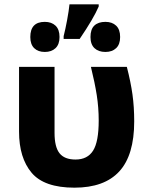

<svg xmlns="http://www.w3.org/2000/svg" viewBox="-20 -858 691 887"><path d="M68 -250V-549H232V-244Q232 -179 255 -150Q278 -121 329 -121Q384 -121 410 -162Q436 -203 436 -301Q436 -361 427 -418.5Q418 -476 400 -549H566Q584 -479 592 -421.5Q600 -364 600 -297Q600 -141 531 -66Q462 9 324 9Q184 9 126 -60Q68 -129 68 -250ZM436 -828Q412 -772 348 -678H274V-691Q282 -722 290 -765Q298 -808 301 -838H436ZM255 -687Q255 -653 236.5 -635.5Q218 -618 187 -618Q156 -618 138 -635.5Q120 -653 120 -687Q120 -757 187 -757Q218 -757 236.5 -739.5Q255 -722 255 -687ZM535 -687Q535 -653 516.5 -635.5Q498 -618 467 -618Q435 -618 416.5 -635.5Q398 -653 398 -687Q398 -723 416 -740Q434 -757 467 -757Q498 -757 516.5 -739.5Q535 -722 535 -687Z"/></svg>

Font: Noto Sans UI ExtraBold
Style: Regular
Weight: 800
Designer: Monotype Design Team
Foundry: Monotype Imaging Inc.
Version: Version 1.001